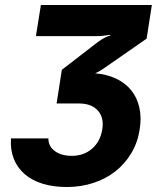

<svg xmlns="http://www.w3.org/2000/svg" viewBox="-20 -740 640 770"><path d="M361 -446Q410 -442 447 -424Q484 -406 507 -377Q530 -348 539 -308Q548 -268 540 -220Q532 -168 506.5 -125.5Q481 -83 443 -53Q405 -23 355 -6.5Q305 10 248 10Q193 10 150 -3.5Q107 -17 78 -42.5Q49 -68 35 -104Q21 -140 24 -185H174Q174 -153 200 -134Q226 -115 268 -115Q316 -115 349 -143.5Q382 -172 390 -220Q398 -268 372.5 -296.5Q347 -325 297 -325H207L228 -460L364 -565Q378 -576 389 -582.5Q400 -589 407 -592Q416 -596 422 -597V-600Q414 -599 404 -598Q388 -595 362 -595H124L144 -720H589L568 -585L401 -469Q381 -455 370 -450Q365 -447 361 -446Z"/></svg>

Font: JetBrains Mono ExtraBold
Style: Italic
Weight: 800
Designer: Philipp Nurullin, Konstantin Bulenkov
Foundry: JetBrains
Version: Version 1.000; ttfautohint (v1.8.3)